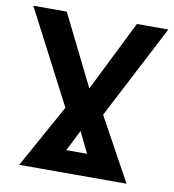

<svg xmlns="http://www.w3.org/2000/svg" viewBox="-74 -704 699 770"><g transform="rotate(10 275.0 -319.0)"><path d="M492.2 0H55.2L197.8 -257.3L0 -638.2H136.2L278.8 -350.6L421.9 -638.2H549.8L351.6 -256.3ZM231 -90.8H315.4L273.9 -176.3Z"/></g></svg>

Font: Code New Roman
Style: Bold
Weight: 700
Monospace: yes
Designer: Sam Radian
Foundry: Code New Roman
Version: Version 1.508 October 19, 2014